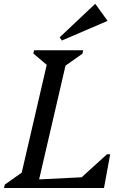

<svg xmlns="http://www.w3.org/2000/svg" viewBox="-45 -942 630 962"><path d="M-25 0 -21 -17 95 -99 55 -39 197 -651 221 -590 122 -674 126 -690H372L368 -673L252 -591L292 -651L141 0ZM138 0 148 -43 469 -59 455 0ZM340 0 350 -41 491 -169H507L476 0ZM265 -739 254 -755 431 -922H433L493 -839V-837Z"/></svg>

Font: Platypi Light
Style: Italic
Weight: 300
Italic angle: -13°
Designer: David Sargent
Foundry: Bolt Cutter Type
Version: Version 1.200